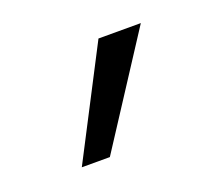

<svg xmlns="http://www.w3.org/2000/svg" viewBox="-51 -772 370 328"><g transform="rotate(-20 134.0 -607.5)"><path d="M152 -706H229L101 -509H50Z"/></g></svg>

Font: QiushuiShotai Bright
Style: Regular
Weight: 400
Designer: Christian Thalmann (Catharsis Fonts)
Version: Version 1.250;